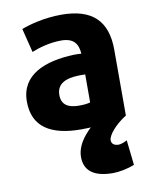

<svg xmlns="http://www.w3.org/2000/svg" viewBox="-89 -618 747 945"><g transform="rotate(-10 284.0 -146.0)"><path d="M399 260C298 260 257 219 257 155C257 78 330 15 385 -27H510V-8C454 27 415 74 415 99C415 119 432 127 450 127C459 127 474 123 493 113L507 238C472 252 429 260 399 260ZM510 -13C464 4 381 21 282 21C132 21 42 -32 42 -160C42 -295 166 -342 310 -347C324 -347 338 -347 347 -346C344 -395 323 -427 260 -427C205 -427 151 -412 112 -396L82 -516C122 -531 197 -552 283 -552C435 -552 510 -483 510 -337ZM348 -102V-242C337 -242 324 -243 312 -242C253 -240 205 -222 205 -164C205 -115 238 -96 291 -96C319 -96 332 -98 348 -102Z"/></g></svg>

Font: Repo ExtraBold
Style: Bold
Weight: 700
Designer: Stefan Peev
Foundry: Context Ltd
Version: Version 1.502